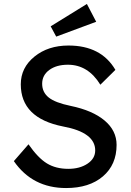

<svg xmlns="http://www.w3.org/2000/svg" viewBox="-20 -940 664 970"><path d="M314 10Q144 10 50 -126L124 -211Q172 -142 217 -114.5Q262 -87 325 -87Q383 -87 422 -113Q461 -139 461 -180Q461 -271 299 -301Q85 -343 85 -514Q85 -598 154 -654Q223 -710 326 -710Q491 -710 563 -587L487 -512Q425 -613 323 -613Q265 -613 229 -586.5Q193 -560 193 -517Q193 -474 226 -447.5Q259 -421 337 -405Q448 -382 508.5 -331Q569 -280 569 -208Q569 -108 500 -49Q431 10 314 10ZM236 -807 419 -920 466 -830 264 -755Z"/></svg>

Font: Easer Grotesk
Style: Regular
Weight: 400
Designer: Boardeaser, Bonnie Shaver-Troup, Thomas Jockin
Foundry: Lexend
Version: Version 1.008;Glyphs 3.1.2 (3151)